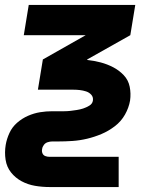

<svg xmlns="http://www.w3.org/2000/svg" viewBox="-29 -550 625 775"><path d="M172 205H450V83H171Q162 83 154 80Q146 77 142.5 69Q139 61 141 52Q142 43 148 35Q154 27 163.5 24Q173 21 182 21H205Q234 21 263.5 19Q293 17 322.5 10Q352 3 380.5 -9Q409 -21 434.5 -40.5Q460 -60 475.5 -87.5Q491 -115 496 -144Q500 -173 494.5 -200Q489 -227 470.5 -246.5Q452 -266 428 -278.5Q404 -291 377.5 -298Q351 -305 323 -308V-310L497 -408L517 -530H87L67 -408H317L144 -310L124 -188H266Q280 -188 293 -186.5Q306 -185 318.5 -181Q331 -177 339.5 -167.5Q348 -158 346 -144Q344 -131 331.5 -123.5Q319 -116 306.5 -112Q294 -108 281 -106Q268 -104 255.5 -102.5Q243 -101 230.5 -101Q218 -101 205 -101H182Q157 -101 132.5 -97Q108 -93 84 -82.5Q60 -72 40 -54.5Q20 -37 9 -13Q-2 11 -6 35Q-11 65 -6.5 94.5Q-2 124 15.5 146Q33 168 58 181.5Q83 195 112 200Q141 205 172 205Z"/></svg>

Font: Iosevka Sparkle Heavy Oblique
Style: Regular
Weight: 900
Italic angle: -9°
Designer: Belleve Invis
Foundry: Belleve Invis
Version: Version 4.5.0; ttfautohint (v1.8.3)